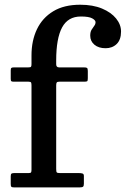

<svg xmlns="http://www.w3.org/2000/svg" viewBox="-20 -812 544 832"><path d="M223.5 -442V-80Q223.5 -68 226 -65Q228.5 -62 240.5 -62H322.5Q331 -62 337.2 -60.2Q343.5 -58.5 343.5 -49.5V-16Q343.5 -6 339.8 -3Q336 0 326 0H40.5Q31.5 0 29 -2.8Q26.5 -5.5 26.5 -15V-48.5Q26.5 -57.5 30 -59.8Q33.5 -62 41.5 -62H103.5Q112.5 -62 114.5 -65Q116.5 -68 116.5 -76.5V-441Q116.5 -450.5 114.8 -454.2Q113 -458 103.5 -458H40Q32 -458 29.2 -460Q26.5 -462 26.5 -470.5V-507Q26.5 -515.5 29.5 -517.8Q32.5 -520 41 -520H102.5Q112 -520 114.2 -522.5Q116.5 -525 116.5 -534.5V-572Q116.5 -636 140.2 -685.5Q164 -735 210.8 -763.2Q257.5 -791.5 327.5 -791.5Q382.5 -791.5 422 -775Q461.5 -758.5 483 -732Q504.5 -705.5 504.5 -675.5Q504.5 -639.5 485.5 -621.2Q466.5 -603 437.5 -603Q407.5 -603 389.2 -618.2Q371 -633.5 371 -657.5Q371 -673.5 376.8 -683Q382.5 -692.5 388.2 -699.8Q394 -707 394 -716Q394 -724.5 379.5 -732.5Q365 -740.5 330.5 -740.5Q274.5 -740.5 249 -693Q223.5 -645.5 223.5 -550V-533.5Q223.5 -520 236 -520H343Q353 -520 356.8 -517.8Q360.5 -515.5 360.5 -504.5V-473Q360.5 -462.5 358 -460.2Q355.5 -458 345 -458H237.5Q228.5 -458 226 -454.8Q223.5 -451.5 223.5 -442Z"/></svg>

Font: Besley* Medium
Style: Regular
Weight: 500
Designer: Owen Earl
Foundry: indestructible type*
Version: Version 3.000; ttfautohint (v1.8.3)